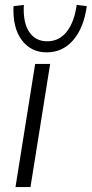

<svg xmlns="http://www.w3.org/2000/svg" viewBox="-20 -761 373 781"><path d="M43 0 123 -501H184L104 0ZM170 -548Q106 -548 68.5 -598Q31 -648 35 -736L77 -741Q73 -670 98.5 -631.5Q124 -593 172 -593Q220 -593 251 -631.5Q282 -670 292 -741L333 -736Q321 -648 278 -598Q235 -548 170 -548Z"/></svg>

Font: Mulish Light
Style: Italic
Weight: 300
Italic angle: -9°
Designer: Vernon Adams
Foundry: Vernon Adams
Version: Version 3.603; ttfautohint (v1.8.3)